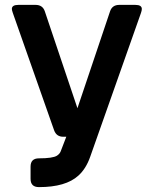

<svg xmlns="http://www.w3.org/2000/svg" viewBox="-20 -557 626 782"><path d="M237.8 0Q209.5 0 200.2 -26.9L32.2 -504.4Q28.3 -515.6 28.3 -520.5Q28.3 -537.1 54.7 -537.1H125Q153.8 -537.1 162.6 -510.7L295.4 -116.2L428.2 -510.7Q437 -537.1 465.8 -537.1H531.2Q557.6 -537.1 557.6 -520.5Q557.6 -514.2 554.2 -504.4L347.2 82Q330.1 130.4 299.3 158.2Q248 205.1 138.7 205.1Q104.5 205.1 104.5 171.4V121.6Q104.5 87.9 138.7 87.9Q194.8 87.9 211.9 77.1Q223.1 69.8 227.1 59.6L250 0Z"/></svg>

Font: Simply Mono
Style: Bold
Weight: 700
Designer: Wojciech Kalinowski "wmk69" (wmk69@o2.pl)
Foundry: Wojciech Kalinowski "wmk69" (wmk69@o2.pl)
Version: Version 1.0.0